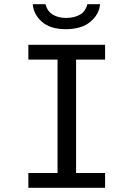

<svg xmlns="http://www.w3.org/2000/svg" viewBox="-20 -901 640 921"><path d="M116 0V-71H256V-615H116V-686H484V-615H345V-71H484V0ZM296 -761Q221 -761 181 -796.5Q141 -832 137 -881H198Q208 -845 234.5 -830Q261 -815 297 -815Q335 -815 362.5 -830Q390 -845 399 -881H460Q456 -832 413.5 -796.5Q371 -761 296 -761Z"/></svg>

Font: Chivo Mono Medium Light
Style: Regular
Weight: 300
Monospace: yes
Version: Version 1.008